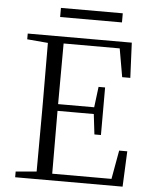

<svg xmlns="http://www.w3.org/2000/svg" viewBox="-58 -916 766 965"><g transform="rotate(5 324.5 -434.0)"><path d="M522 -868V-822H210V-868ZM238 -385H420L433 -489H466V-249H433L421 -351H238L239 -34H538L564 -179H605L597 0H55V-29L160 -38L161 -335V-390L160 -687L55 -696V-725H580L588 -548H547L522 -691H239Z"/></g></svg>

Font: GL-CurulMinamoto Light
Style: Regular
Weight: 300
Designer: Eunice (kana); Ryoko NISHIZUKA 西塚涼子 (ideographs); Frank Grießhammer (Latin, Greek & Cyrillic); Wenlong ZHANG
Foundry: Gutenberg Labo; Adobe
Version: Version 1.002